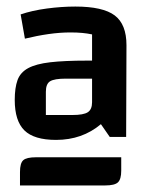

<svg xmlns="http://www.w3.org/2000/svg" viewBox="-20 -768 445 586"><path d="M151 -341Q84 -341 54.5 -370Q25 -399 25 -463Q25 -500 33.5 -523.5Q42 -547 66 -560Q90 -573 133.5 -578Q177 -583 245 -583H285V-528H181Q146 -528 133 -520Q120 -512 120 -488V-417H201Q235 -417 248 -425.5Q261 -434 261 -456V-663Q247 -666 231 -667.5Q215 -669 195 -669Q163 -669 128 -664Q93 -659 56 -650L43 -724Q78 -736 123 -742Q168 -748 210 -748Q294 -748 330 -721Q366 -694 366 -630L365 -350H315L288 -389Q231 -341 151 -341ZM41 -243Q41 -270 51 -279Q61 -288 90 -288H350V-247Q350 -221 340 -211.5Q330 -202 301 -202H41Z"/></svg>

Font: Changa Medium
Style: Regular
Weight: 500
Designer: Eduardo Rodriguez Tunni
Foundry: Eduardo Rodriguez Tunni
Version: Version 3.003